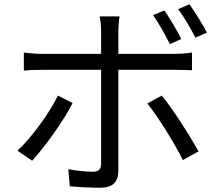

<svg xmlns="http://www.w3.org/2000/svg" viewBox="-20 -839 1040 902"><path d="M952 -686C933 -723 896 -782 870 -819L817 -796C845 -759 876 -705 898 -662ZM832 -656C811 -697 777 -755 752 -790L699 -768C726 -730 758 -673 778 -632ZM252 -390C213 -309 129 -193 62 -131L131 -84C188 -146 278 -269 321 -355ZM801 -511C825 -511 855 -510 882 -509V-592C857 -588 824 -586 800 -586H536V-691C536 -712 539 -748 542 -762H448C452 -748 455 -713 455 -691V-586H177C145 -586 120 -589 92 -592V-507C119 -510 147 -511 177 -511H455V-70C455 -44 443 -32 416 -32C390 -32 344 -36 301 -44L308 36C348 40 408 43 450 43C510 43 536 16 536 -37V-511ZM672 -353C723 -290 800 -166 839 -87L913 -128C872 -201 793 -326 740 -390Z"/></svg>

Font: Noto Sans Japanese Regular
Style: Regular
Weight: 400
Designer: Ryoko NISHIZUKA (kana & ideographs); Paul D. Hunt (Latin, Greek & Cyrillic); Wenlong ZHANG (bopomofo); Sandoll Communica
Foundry: Adobe Systems Incorporated
Version: Version 1.000;PS 1;hotconv 1.0.78;makeotf.lib2.5.61930